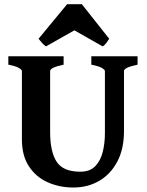

<svg xmlns="http://www.w3.org/2000/svg" viewBox="-20 -855 683 890"><path d="M617.7 -555.2Q554.7 -542 554.7 -525.9V-247.1Q554.7 -164.6 523.9 -106.2Q493.2 -47.9 440.2 -16.8Q387.2 14.2 319.8 14.2Q255.9 14.2 201.7 -9.8Q147.5 -33.7 114.5 -83.3Q81.5 -132.8 81.5 -209.5V-525.9Q81.5 -531.7 66.9 -540.3Q52.2 -548.8 18.6 -555.2V-594.2H274.9V-555.2Q212.4 -542 212.4 -525.9V-242.7Q212.4 -151.9 242.4 -105.5Q272.5 -59.1 352.1 -59.1Q396.5 -59.1 421.1 -84.2Q445.8 -109.4 456.1 -150.1Q466.3 -190.9 466.3 -237.3V-525.9Q466.3 -531.7 451.7 -540.3Q437 -548.8 403.3 -555.2V-594.2H617.7ZM486.3 -675.3Q481 -666.5 472.4 -655.3Q463.9 -644 455.6 -640.1L324.7 -714.4L193.4 -640.1Q185.5 -644 175.5 -655.3Q165.5 -666.5 158.7 -675.3L291 -835.4H359.4Z"/></svg>

Font: Namdhinggo ExtraBold
Style: Regular
Weight: 800
Designer: Victor Gaultney
Foundry: SIL International
Version: Version 3.001